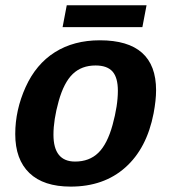

<svg xmlns="http://www.w3.org/2000/svg" viewBox="-20 -689 640 719"><path d="M244.6 9.8Q143.1 9.8 90.1 -41Q37.1 -91.8 37.1 -187Q37.1 -276.9 75.9 -362.8Q114.7 -448.7 185.5 -493.4Q256.3 -538.1 354 -538.1Q564.5 -538.1 564.5 -351.1Q564.5 -314 555.2 -264.6Q529.8 -133.3 449.2 -61.8Q368.7 9.8 244.6 9.8ZM421.4 -349.1Q421.4 -398.4 401.4 -421.1Q381.3 -443.8 337.9 -443.8Q285.6 -443.8 252.4 -411.9Q219.2 -379.9 199.7 -310.1Q180.2 -240.2 180.2 -184.6Q180.2 -84 261.2 -84Q314.5 -84 348.1 -116.7Q381.8 -149.4 401.6 -221.4Q421.4 -293.5 421.4 -349.1ZM230 -669.4H528.8L513.2 -587.4H214.4Z"/></svg>

Font: Liberation Mono
Style: Bold Italic
Weight: 700
Italic angle: -12°
Monospace: yes
Designer: Steve Matteson
Foundry: Ascender Corporation
Version: Version 2.1.5